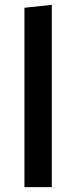

<svg xmlns="http://www.w3.org/2000/svg" viewBox="-20 -773 315 793"><path d="M194 -753V0H81V-741Z"/></svg>

Font: FiraGO Medium
Style: Regular
Weight: 500
Designer: bBox Type
Foundry: bBox Type GmbH
Version: Version 1.001;PS 001.001;hotconv 1.0.88;makeotf.lib2.5.64775